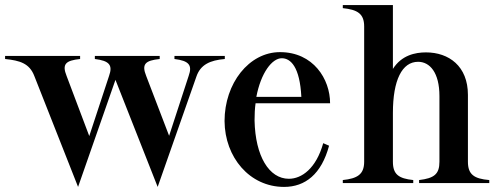

<svg xmlns="http://www.w3.org/2000/svg" viewBox="-23 -720 1945 755"><path d="M112 -421 284 15 431 -406 597 15 749 -418C765 -466 803 -483 861 -488V-500H663V-488C720 -481 734 -464 719 -422L642 -186L552 -421C533 -468 548 -482 605 -488V-500H350V-488C407 -481 421 -464 406 -422L328 -185L239 -421C220 -468 235 -482 292 -488V-500H-3V-488C55 -482 93 -471 112 -421Z M1094 15C1177 15 1241 -35 1271 -147L1248 -157C1220 -57 1163 -17 1113 -17C1035 -17 981 -106 978 -246C978 -270 979 -293 982 -314H1275C1275 -409 1209 -515 1078 -515C956 -515 860 -392 860 -244C861 -101 959 15 1094 15ZM985 -339C1003 -434 1047 -491 1085 -491C1120 -491 1156 -457 1162 -339Z M1325 -12V0H1602V-12C1545 -18 1522 -34 1522 -84V-276C1522 -405 1558 -477 1621 -477C1667 -477 1705 -435 1705 -342V-84C1705 -35 1684 -19 1625 -12V0H1901V-12C1841 -17 1817 -34 1817 -84V-347C1817 -460 1742 -514 1652 -514C1610 -514 1556 -503 1522 -449V-700H1325V-688C1383 -682 1409 -666 1409 -616V-84C1409 -34 1382 -18 1325 -12Z"/></svg>

Font: Sprat Condensed Medium
Style: Regular
Weight: 500
Width: 3
Designer: Ethan Nakache
Foundry: Collletttivo
Version: Version 2.000;Glyphs 3.2 (3217)